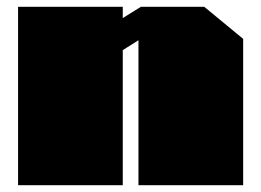

<svg xmlns="http://www.w3.org/2000/svg" viewBox="-20 -543 764 563"><path d="M33 0V-523H340V-490L393 -523H579L693 -429V0H386V-425L340 -396V0Z"/></svg>

Font: Tomorrow Black
Style: Regular
Weight: 900
Designer: Tony de Marco, Monica Rizzolli
Foundry: Just in Type
Version: Version 2.002